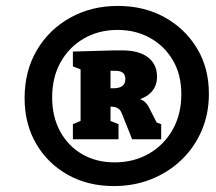

<svg xmlns="http://www.w3.org/2000/svg" viewBox="-20 -779 729 648"><path d="M226 -309V-360L264 -376L252 -357V-559L270 -538L226 -555V-605L366 -609H392Q449 -609 479.5 -585.5Q510 -562 510 -520Q510 -486 486.5 -464Q463 -442 410 -434L418 -448Q445 -449 459.5 -441.5Q474 -434 483 -416L512 -359L480 -376L524 -360V-309H426L392 -394Q388 -405 382.5 -410Q377 -415 370 -417Q363 -419 353 -419H337L353 -433V-357L340 -376L380 -360V-309ZM353 -467 337 -481H362Q382 -481 392.5 -488.5Q403 -496 403 -512Q403 -526 395 -533Q387 -540 370 -540H337L353 -554ZM364 -151Q277 -151 209 -189Q141 -227 102 -294Q63 -361 63 -448Q63 -539 104 -609Q145 -679 216.5 -719Q288 -759 378 -759Q466 -759 535 -721Q604 -683 644.5 -616.5Q685 -550 685 -462Q685 -395 660.5 -338Q636 -281 592 -239Q548 -197 490 -174Q432 -151 364 -151ZM367 -231Q431 -231 482 -260Q533 -289 562.5 -341Q592 -393 592 -461Q592 -527 563.5 -575.5Q535 -624 486.5 -651Q438 -678 377 -678Q313 -678 263 -649Q213 -620 184.5 -569Q156 -518 156 -450Q156 -385 183 -335.5Q210 -286 257.5 -258.5Q305 -231 367 -231Z"/></svg>

Font: Bitter Thin Black
Style: Italic
Weight: 900
Italic angle: -9°
Version: Version 3.020